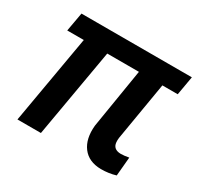

<svg xmlns="http://www.w3.org/2000/svg" viewBox="-120 -671 846 820"><g transform="rotate(30 303.0 -261.0)"><path d="M590.3 -435.5H514.6L466.3 -148.4Q464.8 -136.2 465.8 -126.5Q468.8 -94.7 504.9 -93.3Q523.4 -93.3 546.4 -97.7L538.1 -4.9Q504.4 5.4 465.3 5.4Q404.8 4.4 374.8 -35.4Q344.7 -75.2 351.1 -142.6L398.9 -435.5H242.7L167 0H51.3L127 -435.5H45.4L62 -528.3H606.4Z"/></g></svg>

Font: Roboto Medium
Style: Italic
Weight: 500
Italic angle: -12°
Designer: Google
Version: Version 2.134; 2016